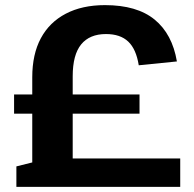

<svg xmlns="http://www.w3.org/2000/svg" viewBox="-20 -730 759 750"><path d="M106 -428Q106 -518 139.5 -580.5Q173 -643 237 -676.5Q301 -710 390 -710Q515 -710 584 -653.5Q653 -597 671 -490L522 -475Q512 -538 481 -567.5Q450 -597 394 -597Q330 -597 297 -556.5Q264 -516 264 -432V0H106ZM44 -80 108 -96 203 -111H684V0H44ZM35 -361H525V-286H35Z"/></svg>

Font: Pathway Extreme 8pt Thin 12pt
Style: Bold
Weight: 700
Version: Version 1.001;gftools[0.9.26]